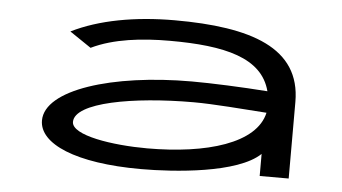

<svg xmlns="http://www.w3.org/2000/svg" viewBox="-41 -531 1081 607"><g transform="rotate(5 500.0 -228.0)"><path d="M425 11C531 11 731 -3 801 -70V0H893V-243C893 -415 733 -467 491 -467C365 -467 251 -446 165 -403L233 -357C303 -391 393 -401 481 -401C656 -401 775 -373 802 -269C720 -275 624 -279 561 -279C309 -279 100 -213 100 -115C100 -41 217 11 425 11ZM198 -119C198 -181 381 -214 573 -214C635 -214 733 -206 805 -201C783 -102 628 -56 439 -56C329 -56 198 -76 198 -119Z"/></g></svg>

Font: Inconsolata UltraExpanded
Style: Regular
Weight: 400
Width: 9
Monospace: yes
Designer: Raph Levien, Cyreal, Brenton Simpson
Foundry: Raph Levien, Cyreal, Google
Version: Version 3.100